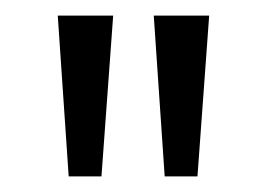

<svg xmlns="http://www.w3.org/2000/svg" viewBox="-20 -651 342 246"><path d="M191 -425 177 -631H248L233 -425ZM68 -425 54 -631H125L110 -425Z"/></svg>

Font: Alumni Sans Medium
Style: Regular
Weight: 500
Designer: Robert E. Leuschke
Foundry: Robert E. Leuschke
Version: Version 1.018